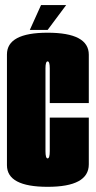

<svg xmlns="http://www.w3.org/2000/svg" viewBox="-20 -735 380 760"><path d="M168.5 4.5Q7.5 4.5 7.5 -81V-519.5Q7.5 -605.5 168.5 -605.5Q331.5 -605.5 331.5 -518.5V-327H177V-464.5Q177 -492 168.5 -492Q160 -492 160 -464.5V-137Q160 -108 168.5 -108Q177 -108 177 -137V-269.5H331.5V-84.5Q331.5 4.5 168.5 4.5ZM98 -616.5 142.5 -715H242L168.5 -616.5Z"/></svg>

Font: Anybody UltraCondensed ExtraBold
Style: Regular
Weight: 800
Width: 1
Designer: Tyler Finck
Foundry: Etcetera Type Company
Version: Version 1.010; ttfautohint (v1.8.3) -l 8 -r 50 -G 200 -x 14 